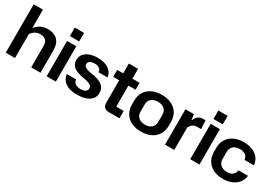

<svg xmlns="http://www.w3.org/2000/svg" viewBox="29 -1615 3557 2506"><g transform="rotate(30 1807.5 -362.0)"><path d="M50 0V-729H189V-457H195Q225 -497 271 -519.5Q317 -542 375 -542Q440 -542 484 -518Q528 -494 550.5 -449Q573 -404 573 -341V0H433V-323Q433 -360 420 -385Q407 -410 382.5 -422.5Q358 -435 323 -435Q277 -435 243 -413.5Q209 -392 189 -358V0Z M666 0V-533H805V0ZM666 -606V-734H806V-606Z M1128 10Q1049 10 995.5 -11Q942 -32 913 -70Q884 -108 879 -157H1019Q1021 -130 1035 -112Q1049 -94 1073 -85Q1097 -76 1130 -76Q1180 -76 1204 -93.5Q1228 -111 1228 -140Q1228 -171 1205.5 -186.5Q1183 -202 1140 -213L1056 -229Q998 -242 962.5 -262.5Q927 -283 911 -312.5Q895 -342 895 -380Q895 -433 925 -469Q955 -505 1006.5 -524Q1058 -543 1123 -543Q1192 -543 1243.5 -524Q1295 -505 1325.5 -469.5Q1356 -434 1361 -384H1227Q1225 -410 1211 -426.5Q1197 -443 1174.5 -450.5Q1152 -458 1124 -458Q1095 -458 1074.5 -450.5Q1054 -443 1043.5 -429.5Q1033 -416 1033 -397Q1033 -371 1053.5 -356Q1074 -341 1118 -330L1198 -317Q1250 -306 1289 -286.5Q1328 -267 1350 -235.5Q1372 -204 1372 -154Q1372 -100 1341 -63.5Q1310 -27 1255 -8.5Q1200 10 1128 10Z M1607 0Q1562 0 1537 -22Q1512 -44 1512 -89V-681H1651V-111H1763V0ZM1422 -428V-533H1759V-428Z M2091 10Q2027 10 1976 -7.5Q1925 -25 1889 -57.5Q1853 -90 1833.5 -136.5Q1814 -183 1814 -240V-294Q1814 -370 1848 -426Q1882 -482 1944 -512.5Q2006 -543 2092 -543Q2156 -543 2207 -525.5Q2258 -508 2294.5 -475.5Q2331 -443 2350 -397Q2369 -351 2369 -294V-240Q2369 -163 2335.5 -107Q2302 -51 2240 -20.5Q2178 10 2091 10ZM2091 -94Q2133 -94 2163 -108.5Q2193 -123 2209 -149.5Q2225 -176 2225 -210V-323Q2225 -358 2209 -384Q2193 -410 2163 -424.5Q2133 -439 2092 -439Q2051 -439 2020.5 -424.5Q1990 -410 1974 -384Q1958 -358 1958 -323V-210Q1958 -176 1974 -149.5Q1990 -123 2020.5 -108.5Q2051 -94 2091 -94Z M2450 0V-533H2577L2588 -454H2595Q2615 -499 2643.5 -519.5Q2672 -540 2718 -540H2749L2757 -411H2703Q2673 -411 2653 -403Q2633 -395 2618 -379.5Q2603 -364 2589 -341V0Z M2830 0V-533H2969V0ZM2830 -606V-734H2970V-606Z M3326 10Q3262 10 3211 -7.5Q3160 -25 3124 -58Q3088 -91 3069 -137Q3050 -183 3050 -240V-294Q3050 -371 3084 -426.5Q3118 -482 3180.5 -512.5Q3243 -543 3327 -543Q3404 -543 3461 -518.5Q3518 -494 3551.5 -449.5Q3585 -405 3590 -346H3449Q3443 -393 3410.5 -416Q3378 -439 3327 -439Q3287 -439 3257 -424.5Q3227 -410 3210.5 -384Q3194 -358 3194 -323V-210Q3194 -176 3210.5 -149.5Q3227 -123 3257 -108.5Q3287 -94 3328 -94Q3362 -94 3387.5 -104.5Q3413 -115 3429 -136.5Q3445 -158 3449 -189H3591Q3586 -129 3551 -84.5Q3516 -40 3458.5 -15Q3401 10 3326 10Z"/></g></svg>

Font: Hubot Sans SemiBold
Style: Regular
Weight: 600
Designer: Deni Anggara
Foundry: GitHub, Inc., Subsidiary of Microsoft Corporation
Version: Version 2.000